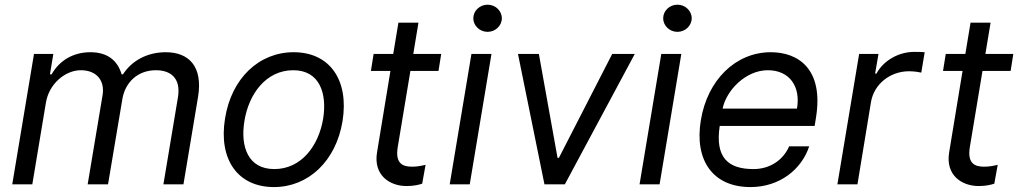

<svg xmlns="http://www.w3.org/2000/svg" viewBox="-20 -771 4262 803"><path d="M31.2 0H115.1L171.9 -340.9C184.7 -420.5 252.8 -477.3 318.2 -477.3C382.1 -477.3 419 -436.1 409.1 -373.6L346.6 0H431.8L491.5 -355.1C502.8 -426.1 555.4 -477.3 632.1 -477.3C691.8 -477.3 737.2 -446 724.4 -365.1L663.4 0H747.2L808.2 -365.1C829.5 -492.9 769.9 -552.6 673.3 -552.6C595.2 -552.6 531.2 -517 494.3 -460.2H488.6C471.6 -518.5 429 -552.6 358 -552.6C286.9 -552.6 228.7 -518.5 196 -460.2H188.9L203.1 -545.5H122.2Z M1125.7 11.4C1270.2 11.4 1385.3 -98 1412.6 -264.2C1440.3 -437.5 1358.3 -552.6 1208.1 -552.6C1062.9 -552.6 947.8 -443.2 921.2 -275.6C893.1 -103.7 974.8 11.4 1125.7 11.4ZM1002.1 -264.2C1019.9 -376.4 1091.3 -477.3 1206.7 -477.3C1315.7 -477.3 1348.4 -382.1 1331.7 -275.6C1313.2 -163 1241.8 -63.9 1127.1 -63.9C1017.4 -63.9 984.7 -157.7 1002.1 -264.2Z M1825.3 -545.5H1708.5L1730.1 -676.1H1646.3L1624.6 -545.5H1542.6L1531.2 -474.4H1612.9L1556.8 -133.5C1541.2 -38.4 1609.4 7.1 1680.4 7.1C1711.6 7.1 1733 1.4 1745.7 -2.8L1759.9 -81.7C1737.6 -76.3 1721.6 -73.9 1703.1 -73.9C1666.2 -73.9 1631.7 -85.2 1643.5 -156.2L1696.4 -474.4H1813.9Z M1860.8 0H1944.6L2035.5 -545.5H1951.7ZM1959.5 -694.6C1959.5 -663.4 1986.5 -637.8 2019.2 -637.8C2051.8 -637.8 2078.8 -663.4 2078.8 -694.6C2078.8 -725.9 2051.8 -751.4 2019.2 -751.4C1986.5 -751.4 1959.5 -725.9 1959.5 -694.6Z M2634.9 -545.5H2540.5L2317.5 -110.8H2311.8L2233.7 -545.5H2146.3L2257.1 0H2342.3Z M2654.8 0H2738.6L2829.5 -545.5H2745.7ZM2753.6 -694.6C2753.6 -663.4 2780.5 -637.8 2813.2 -637.8C2845.9 -637.8 2872.9 -663.4 2872.9 -694.6C2872.9 -725.9 2845.9 -751.4 2813.2 -751.4C2780.5 -751.4 2753.6 -725.9 2753.6 -694.6Z M3118.6 11.4C3240.4 11.4 3332.7 -62.5 3364.3 -159.1H3280.5C3254.6 -99.4 3197.8 -63.9 3131.4 -63.9C3026.3 -63.9 2969.8 -110.8 2990.1 -244.3H3387.1L3392.8 -279.8C3425.4 -483.3 3317.8 -552.6 3203.8 -552.6C3056.5 -552.6 2938.6 -436.1 2911.2 -268.5C2883.2 -100.9 2961.3 11.4 3118.6 11.4ZM3002.1 -316.8C3018.1 -394.2 3099.4 -477.3 3191.1 -477.3C3282.3 -477.3 3329.2 -409.1 3313.2 -316.8Z M3482.2 0H3566.1L3622.9 -345.2C3635.7 -419 3702.4 -473 3782 -473C3804.7 -473 3827.4 -468.8 3833.1 -467.3L3847.3 -552.6C3837.4 -554 3816.1 -554 3803.3 -554C3737.9 -554 3674 -517 3645.6 -463.1H3639.9L3654.1 -545.5H3573.2Z M4218 -545.5H4101.2L4122.9 -676.1H4039.1L4017.4 -545.5H3935.4L3924 -474.4H4005.7L3949.6 -133.5C3933.9 -38.4 4002.1 7.1 4073.2 7.1C4104.4 7.1 4125.7 1.4 4138.5 -2.8L4152.7 -81.7C4130.3 -76.3 4114.3 -73.9 4095.9 -73.9C4058.9 -73.9 4024.5 -85.2 4036.2 -156.2L4089.1 -474.4H4206.7Z"/></svg>

Font: Magic Ui Pro
Style: Italic
Weight: 400
Italic angle: -9.39999°
Designer: Stefan Endress, Andreas Faust
Version: Version 1.000;FEAKit 1.0